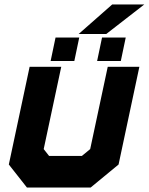

<svg xmlns="http://www.w3.org/2000/svg" viewBox="-20 -839 666 859"><path d="M100.5 0 19.5 -103 112.5 -540H254L175.5 -172L199.5 -141.5H346.5L383.5 -172L462 -540H603.5L510.5 -103L385.5 0ZM155.5 -71H364L449.5 -146L518.5 -470L449.5 -146L364 -71H155.5L98.5 -146.5L167.5 -470L98.5 -146.5ZM414.5 -566 436.5 -671H542.5L520.5 -566ZM206.5 -566 228.5 -671H334.5L312.5 -566ZM269 -613H268.5L270.5 -623H271ZM478 -613H477.5L479.5 -623H480ZM332 -687 482 -819H625.5L455.5 -687ZM434 -721H433.5L507 -784H507.5Z"/></svg>

Font: Tourney Black
Style: Italic
Weight: 900
Italic angle: -12°
Version: Version 1.015